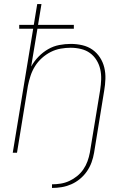

<svg xmlns="http://www.w3.org/2000/svg" viewBox="-20 -755 640 949"><path d="M237 174V156Q258 156 280 152.5Q302 149 322.5 139.5Q343 130 361 115.5Q379 101 392 82Q405 63 412.5 42Q420 21 424 0Q437 -77 449.5 -154.5Q462 -232 475 -310Q479 -336 480 -362Q481 -388 475.5 -412.5Q470 -437 457 -458Q444 -479 424.5 -493Q405 -507 380 -513Q355 -519 329 -519Q305 -519 279.5 -514.5Q254 -510 230.5 -498Q207 -486 187 -468Q167 -450 153 -427.5Q139 -405 131 -380.5Q123 -356 118 -331L64 0H43L144 -613H75V-632H147L164 -735H185L168 -632H345V-613H165L134 -426Q149 -453 170.5 -475Q192 -497 218 -512Q244 -527 273 -532.5Q302 -538 330 -538Q359 -538 387 -531.5Q415 -525 437 -509.5Q459 -494 474 -471Q489 -448 495.5 -421Q502 -394 501 -365Q500 -336 495 -307L445 0Q441 24 432.5 47.5Q424 71 409.5 92Q395 113 375 129.5Q355 146 332 156Q309 166 285 170Q261 174 237 174Z"/></svg>

Font: Iosevka Curly Thin Extended
Style: Italic
Weight: 100
Width: 7
Italic angle: -9°
Monospace: yes
Designer: Belleve Invis
Foundry: Belleve Invis
Version: Version 11.1.0; ttfautohint (v1.8.3)